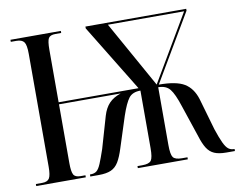

<svg xmlns="http://www.w3.org/2000/svg" viewBox="-78 -818 1152 923"><g transform="rotate(-10 498.5 -357.0)"><path d="M27 0V-10H58Q84 -10 93 -25Q102 -40 102 -81V-632Q102 -676 91.5 -690Q81 -704 54 -704H27V-714H273V-704H245Q219 -704 211 -690.5Q203 -677 203 -634V-378H593L393 -705V-714H885V-705L692 -378Q777 -378 816.5 -354Q856 -330 873 -276L918 -120Q933 -75 944.5 -51Q956 -27 967.5 -18.5Q979 -10 994 -10H997V0H955Q919 0 897 -9.5Q875 -19 861 -41Q847 -63 835 -102L783 -257Q763 -319 744 -342.5Q725 -366 687 -366V-84Q687 -38 697 -24Q707 -10 741 -10H767V0H523V-10H546Q580 -10 590 -24Q600 -38 600 -84V-365Q561 -365 543 -341.5Q525 -318 505 -259L457 -110Q444 -68 429.5 -44Q415 -20 392.5 -10Q370 0 332 0H291V-10H294Q313 -10 324 -19Q335 -28 345 -52Q355 -76 370 -120L415 -275Q426 -312 447 -334Q468 -356 504 -368H203V-81Q203 -40 211 -25Q219 -10 245 -10H269V0ZM682 -380 873 -704H501Z"/></g></svg>

Font: Noto Serif Display ExtraCondensed Medium
Style: Regular
Weight: 500
Width: 2
Designer: Monotype Design Team
Foundry: Monotype Imaging Inc.
Version: Version 2.009